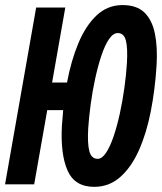

<svg xmlns="http://www.w3.org/2000/svg" viewBox="-31 -723 637 753"><path d="M338.4 9.8Q261.7 9.8 233.6 -54.9Q205.6 -119.6 211.9 -231Q213.9 -261.7 216.8 -291H154.3L103 0H-11.2L110.8 -693.4H225.1L173.3 -399.4H231.9Q248 -486.3 277.1 -555.2Q306.2 -624 348.9 -663.6Q391.6 -703.1 449.7 -703.1Q504.9 -703.1 535.2 -674.1Q565.4 -645 576.4 -591.8Q587.4 -538.6 583 -465.8Q577.1 -371.6 560.3 -285.9Q543.5 -200.2 513.7 -133.5Q483.9 -66.9 440.4 -28.6Q397 9.8 338.4 9.8ZM352.1 -100.1Q369.1 -100.1 385 -124Q400.9 -147.9 414.6 -188.2Q428.2 -228.5 439 -277.8Q449.7 -327.1 456.8 -378.4Q463.9 -429.7 466.8 -475.6Q470.2 -535.6 462.6 -564.5Q455.1 -593.3 430.7 -593.3Q412.6 -593.3 396.2 -569.1Q379.9 -544.9 366.5 -504.4Q353 -463.9 342.3 -414.6Q331.5 -365.2 324.7 -314.5Q317.9 -263.7 314.9 -219.2Q311.5 -158.7 319.6 -129.4Q327.6 -100.1 352.1 -100.1Z"/></svg>

Font: Cascadia Mono NF SemiBold
Style: Italic
Weight: 600
Italic angle: -10°
Monospace: yes
Designer: Aaron Bell
Foundry: Saja Typeworks
Version: Version 2404.023; ttfautohint (v1.8.4)